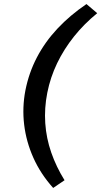

<svg xmlns="http://www.w3.org/2000/svg" viewBox="-20 -738 499 946"><path d="M242 188Q180 119 144.5 39.5Q109 -40 99 -124Q89 -208 105 -292Q122 -379 162 -455.5Q202 -532 263.5 -597.5Q325 -663 406 -718L459 -673Q394 -620 344.5 -558Q295 -496 261.5 -426.5Q228 -357 213 -281Q198 -205 203 -131Q208 -57 232.5 13.5Q257 84 298 150Z"/></svg>

Font: REM
Style: Italic
Weight: 400
Italic angle: -11°
Designer: Octavio Pardo
Foundry: Ashler Design
Version: Version 1.005;gftools[0.9.28]